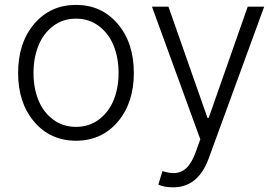

<svg xmlns="http://www.w3.org/2000/svg" viewBox="-20 -573 1156 797"><path d="M55.2 -270Q55.2 -395.5 122.3 -474.1Q189.5 -552.7 295.4 -552.7Q401.4 -552.7 468.5 -474.1Q535.6 -395.5 535.6 -270Q535.6 -145.5 468.5 -67.1Q401.4 11.2 295.4 11.2Q189.5 11.2 122.3 -67.1Q55.2 -145.5 55.2 -270ZM698.7 204.6Q661.6 204.6 637.2 193.4L654.3 137.2Q680.2 145.5 700.2 145.5Q730.5 145.5 752.7 125.5Q774.9 105.5 791.5 60.5L811.5 5.4L610.8 -545.4H679.2L841.3 -83.5H846.2L1008.3 -545.4H1076.7L845.7 86.4Q801.8 204.6 698.7 204.6ZM200 -77.1Q240.7 -46.4 295.4 -46.4Q350.1 -46.4 390.9 -77.1Q431.6 -107.9 451.9 -158Q472.2 -208 472.2 -270Q472.2 -332 452.1 -382.6Q432.1 -433.1 391.1 -464.4Q350.1 -495.6 295.4 -495.6Q240.7 -495.6 200 -464.4Q159.2 -433.1 139.2 -382.6Q119.1 -332 119.1 -270Q119.1 -208 139.2 -158Q159.2 -107.9 200 -77.1Z"/></svg>

Font: Interop Light
Style: Regular
Weight: 300
Designer: Rasmus Andersson, Google, Jang Haemin
Foundry: jhaemin
Version: Version 1.007